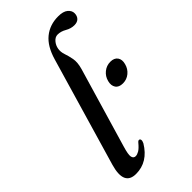

<svg xmlns="http://www.w3.org/2000/svg" viewBox="-232 -782 846 846"><g transform="rotate(-45 191.5 -359.0)"><path d="M321.5 -725.5Q352.5 -725.5 367.5 -713Q382.5 -700.5 382.5 -684Q382.5 -667.5 372.8 -657.2Q363 -647 344.5 -647Q323.5 -647 303.2 -658.8Q283 -670.5 263 -670.5Q247.5 -670.5 235.5 -656.5Q223.5 -642.5 220.5 -624.5Q217.5 -606.5 224 -588Q230.5 -569.5 235 -545.8Q239.5 -522 230 -488.5L120.5 -117Q108 -76 111.2 -62Q114.5 -48 127.5 -48Q137 -48 149 -55Q161 -62 177.5 -82Q184 -90 189.5 -88.5Q194.5 -87.5 195.5 -81.2Q196.5 -75 191.5 -64.5Q147.5 8.5 73.5 8.5Q-1.5 8.5 28 -94L176.5 -601.5Q195 -665.5 232 -695.5Q269 -725.5 321.5 -725.5ZM314.5 -314.5Q290 -314.5 279.8 -329.5Q269.5 -344.5 275.5 -368Q281.5 -391.5 300 -406.5Q318.5 -421.5 342.5 -421.5Q366.5 -421.5 377 -406.5Q387.5 -391.5 381 -368Q375 -344.5 356.8 -329.5Q338.5 -314.5 314.5 -314.5Z"/></g></svg>

Font: Fraunces 144pt S050
Style: Italic
Weight: 400
Italic angle: -16°
Version: Version 1.000; ttfautohint (v1.8.3)